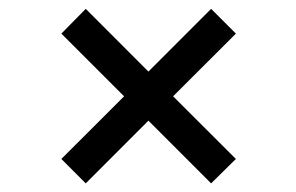

<svg xmlns="http://www.w3.org/2000/svg" viewBox="-20 -514 668 434"><path d="M173.8 -99.5 315.5 -241.3 457.2 -99.5 513.2 -154.7 371.3 -296.3 513.2 -438 457.2 -494 315.5 -352.2 173.8 -494 118.7 -438 260.5 -296.3 118.7 -154.7Z"/></svg>

Font: Unageo Variable
Style: Regular
Weight: 300
Designer: Richard Sepsi
Foundry: Richard Sepsi
Version: Version 2.200